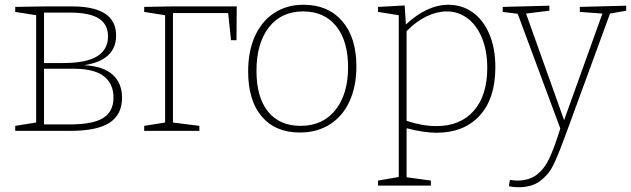

<svg xmlns="http://www.w3.org/2000/svg" viewBox="-20 -550 2652 807"><path d="M493 -139Q493 -69 441 -34.5Q389 0 275 0H44V-21L132 -35V-486L44 -500V-521L165 -523H283Q468 -523 468 -401Q468 -296 333 -276Q413 -272 453 -236.5Q493 -201 493 -139ZM165 -497V-285H243Q343 -285 388.5 -313.5Q434 -342 434 -397Q434 -448 395 -472.5Q356 -497 275 -497ZM273 -27Q370 -27 413.5 -54Q457 -81 457 -140Q457 -198 416.5 -229.5Q376 -261 292 -261H165V-27Z M586 -521 699 -523H975L974 -381H951L939 -495H707V-35L818 -21V0H586V-21L674 -35V-486L586 -500Z M1478 -271Q1478 -188 1449.5 -125Q1421 -62 1367 -27.5Q1313 7 1240 7Q1138 7 1080.5 -60Q1023 -127 1023 -250Q1023 -335 1051.5 -398Q1080 -461 1132.5 -495.5Q1185 -530 1256 -530Q1359 -530 1418.5 -461Q1478 -392 1478 -271ZM1058 -252Q1058 -141 1106.5 -81Q1155 -21 1243 -21Q1337 -21 1390 -88Q1443 -155 1443 -267Q1443 -378 1393 -440Q1343 -502 1254 -502Q1162 -502 1110 -435Q1058 -368 1058 -252Z M2062 -267Q2062 -136 1996 -64Q1930 8 1815 8Q1762 8 1689 -11V195L1791 209V230H1569V209L1656 194V-486L1569 -500V-521L1681 -527L1686 -447Q1775 -530 1865 -530Q1921 -530 1965.5 -499Q2010 -468 2036 -408.5Q2062 -349 2062 -267ZM2028 -264Q2028 -337 2005.5 -391Q1983 -445 1944.5 -473.5Q1906 -502 1858 -502Q1817 -502 1773.5 -481.5Q1730 -461 1689 -419V-42Q1756 -20 1814 -20Q1915 -20 1971.5 -84.5Q2028 -149 2028 -264Z M2612 -526V-505L2544 -493L2362 4L2350 36Q2324 107 2304.5 146Q2285 185 2250 211Q2215 237 2159 237Q2140 237 2119 233L2123 206Q2140 209 2154 209Q2204 209 2236 184.5Q2268 160 2289 115.5Q2310 71 2335 -10L2156 -492L2093 -500V-521L2289 -526V-505L2191 -493L2351 -45L2512 -493L2417 -500V-521Z"/></svg>

Font: Bitter Pro ExtraLight
Style: Regular
Weight: 275
Designer: Sol Matas, and Bitter project Authors
Foundry: Sol Matas
Version: Version 1.010